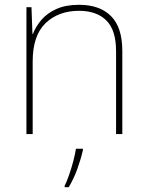

<svg xmlns="http://www.w3.org/2000/svg" viewBox="-20 -558 613 799"><path d="M309 -538Q395 -538 442 -491Q489 -444 489 -346V0H463V-345Q463 -433 422.5 -473Q382 -513 309 -513Q223 -513 169.5 -461.5Q116 -410 116 -302V0H90V-528H111L115 -417H117Q129 -448 152.5 -475.5Q176 -503 214.5 -520.5Q253 -538 309 -538ZM325 67Q316 106 301.5 146Q287 186 266 221H249V215Q257 200 267 171.5Q277 143 285 112.5Q293 82 296 61H325Z"/></svg>

Font: Noto Sans Khmer UI Thin
Style: Regular
Weight: 100
Designer: Danh Hong and the Monotype Design Team
Foundry: Monotype Imaging Inc.
Version: Version 2.002; ttfautohint (v1.8.4.7-5d5b)